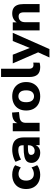

<svg xmlns="http://www.w3.org/2000/svg" viewBox="1274 -2018 925 3512"><g transform="rotate(-90 1736.0 -262.5)"><path d="M297 11Q217 11 157.5 -20.5Q98 -52 66 -110Q34 -168 34 -247Q34 -326 66 -383Q98 -440 157.5 -470.5Q217 -501 297 -501Q345 -501 392.5 -487Q440 -473 470 -447L428 -343Q404 -363 372 -374.5Q340 -386 312 -386Q253 -386 220.5 -349.5Q188 -313 188 -246Q188 -180 220.5 -142.5Q253 -105 312 -105Q340 -105 372 -116Q404 -127 428 -148L470 -44Q440 -19 392 -4Q344 11 297 11Z M700 11Q646 11 603 -10Q560 -31 536 -67Q512 -103 512 -148Q512 -202 540 -233.5Q568 -265 631 -278.5Q694 -292 798 -292H851V-214H799Q760 -214 733.5 -211Q707 -208 690 -200.5Q673 -193 665.5 -182Q658 -171 658 -154Q658 -126 677.5 -108Q697 -90 734 -90Q763 -90 785.5 -103.5Q808 -117 821 -140.5Q834 -164 834 -194V-309Q834 -353 814 -371.5Q794 -390 746 -390Q706 -390 661.5 -377.5Q617 -365 573 -340L532 -441Q558 -459 595.5 -472.5Q633 -486 674 -493.5Q715 -501 752 -501Q829 -501 878.5 -478.5Q928 -456 953 -409.5Q978 -363 978 -290V0H837V-99H844Q838 -65 818.5 -40.5Q799 -16 769 -2.5Q739 11 700 11Z M1091 0V-491H1239V-371H1229Q1241 -431 1281.5 -463.5Q1322 -496 1389 -501L1433 -504L1442 -377L1357 -368Q1300 -363 1272.5 -335Q1245 -307 1245 -254V0Z M1730 11Q1651 11 1592.5 -20Q1534 -51 1502 -109Q1470 -167 1470 -246Q1470 -325 1502 -382Q1534 -439 1592.5 -470Q1651 -501 1730 -501Q1809 -501 1867.5 -470Q1926 -439 1958.5 -381.5Q1991 -324 1991 -246Q1991 -167 1958.5 -109Q1926 -51 1867.5 -20Q1809 11 1730 11ZM1730 -102Q1779 -102 1809 -137.5Q1839 -173 1839 -246Q1839 -319 1809 -353.5Q1779 -388 1730 -388Q1682 -388 1652 -353.5Q1622 -319 1622 -246Q1622 -173 1652 -137.5Q1682 -102 1730 -102Z M2266 11Q2171 11 2127 -38.5Q2083 -88 2083 -186V-705H2234V-192Q2234 -167 2242 -148.5Q2250 -130 2265.5 -121Q2281 -112 2305 -112Q2315 -112 2326 -113Q2337 -114 2347 -117L2345 0Q2326 5 2306.5 8Q2287 11 2266 11Z M2440 180 2548 -57V5L2332 -491H2491L2630 -139H2598L2741 -491H2891L2594 180Z M2935 0V-491H3083V-399H3072Q3095 -448 3140.5 -474.5Q3186 -501 3244 -501Q3303 -501 3341 -478.5Q3379 -456 3398 -410.5Q3417 -365 3417 -295V0H3266V-288Q3266 -322 3257.5 -343.5Q3249 -365 3232.5 -374.5Q3216 -384 3191 -384Q3159 -384 3135.5 -370.5Q3112 -357 3099 -332Q3086 -307 3086 -274V0Z"/></g></svg>

Font: Nunito Sans 12pt ExtraLight 12pt ExtraBold
Style: Regular
Weight: 800
Version: Version 3.101;gftools[0.9.27]